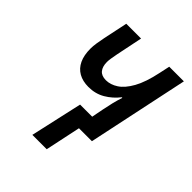

<svg xmlns="http://www.w3.org/2000/svg" viewBox="-204 -657 964 964"><g transform="rotate(45 278.0 -175.0)"><path d="M190 189 252 -88H338L350 -150Q356 -181 362.5 -207.5Q369 -234 378 -262H374Q346 -226 307 -203Q268 -180 219 -180Q178 -180 149 -196.5Q120 -213 105 -245Q90 -277 90 -323Q90 -342 93.5 -364Q97 -386 102 -411L129 -539H234L205 -398Q201 -377 198.5 -361.5Q196 -346 196 -335Q196 -302 211 -284Q226 -266 257 -266Q289 -266 320.5 -286.5Q352 -307 378.5 -354.5Q405 -402 422 -483L434 -539H538L424 0H332L292 189Z"/></g></svg>

Font: Noto Sans Display Medium
Style: Italic
Weight: 500
Italic angle: -12°
Designer: Monotype Design Team
Foundry: Monotype Imaging Inc.
Version: Version 2.003